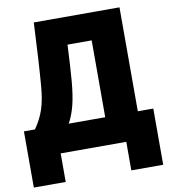

<svg xmlns="http://www.w3.org/2000/svg" viewBox="-93 -793 902 1026"><g transform="rotate(-10 358.0 -279.5)"><path d="M7 155H180V0H536V155H709V-150H625V-714H160C153 -564 146 -449 140 -378C132 -271 111 -214 67 -150H7ZM250 -149C280 -204 296 -266 305 -369C309 -418 313 -485 317 -566H448V-149Z"/></g></svg>

Font: Noto Sans Condensed Black
Style: Regular
Weight: 900
Width: 3
Designer: Monotype Design Team
Foundry: Monotype Imaging Inc.
Version: Version 2.013